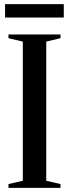

<svg xmlns="http://www.w3.org/2000/svg" viewBox="-20 -910 334 930"><path d="M90.5 -34.5V-708.5L21 -725V-743H273V-725L204 -708.5V-34.5L273 -18.5V0H21V-18.5ZM289 -890V-825H4.5V-890Z"/></svg>

Font: Merriweather 144pt Medium
Style: Regular
Weight: 500
Version: Version 2.100